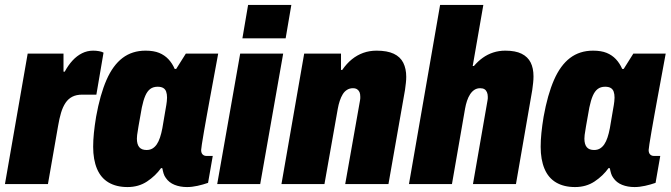

<svg xmlns="http://www.w3.org/2000/svg" viewBox="-23 -745 2714 777"><path d="M-3 0 89 -528H234V-455H239Q253 -481 270.5 -500Q288 -519 309 -529.5Q330 -540 354 -540Q366 -540 377.5 -538Q389 -536 396 -532L367 -362H310Q286 -362 269.5 -353.5Q253 -345 242 -328.5Q231 -312 224 -288.5Q217 -265 212 -235L171 0Z M493 12Q448 12 416.5 -6.5Q385 -25 369.5 -62Q354 -99 354 -151Q354 -177 357 -207Q360 -237 366 -273Q382 -362 408 -421.5Q434 -481 473 -510.5Q512 -540 566 -540Q599 -540 621 -531Q643 -522 658.5 -505.5Q674 -489 684 -466H690L729 -528H860L836 -398Q832 -376 826 -344Q820 -312 814 -278Q808 -244 802.5 -213Q797 -182 794 -161.5Q791 -141 791 -138Q791 -126 797 -120Q803 -114 812 -114H838L819 -5Q799 2 776.5 7Q754 12 734 12Q706 12 683.5 3Q661 -6 648 -25Q642 -33 639 -43Q636 -53 634 -64L629 -65Q606 -33 572 -10.5Q538 12 493 12ZM570 -138Q584 -138 594 -144Q604 -150 611.5 -161Q619 -172 624.5 -188.5Q630 -205 634 -226Q642 -275 646.5 -299.5Q651 -324 652 -334.5Q653 -345 653 -350Q653 -364 649.5 -374Q646 -384 637.5 -389Q629 -394 615 -394Q597 -394 585 -385Q573 -376 565 -357.5Q557 -339 551 -310Q542 -259 537.5 -234Q533 -209 532 -199Q531 -189 531 -184Q531 -161 540.5 -149.5Q550 -138 570 -138Z M958 -590 981 -725H1156L1133 -590ZM856 0 949 -528H1123L1030 0Z M1116 0 1208 -528H1357V-462H1362Q1380 -488 1401 -505Q1422 -522 1447 -531Q1472 -540 1501 -540Q1544 -540 1570.5 -527.5Q1597 -515 1609 -491Q1621 -467 1621 -434Q1621 -422 1619.5 -409Q1618 -396 1616 -381L1549 0H1374L1434 -339Q1435 -343 1435 -347Q1435 -351 1435 -354Q1435 -365 1432 -372Q1429 -379 1422.5 -383.5Q1416 -388 1405 -388Q1392 -388 1381.5 -381.5Q1371 -375 1364 -363.5Q1357 -352 1352 -337Q1347 -322 1344 -305L1290 0Z M1632 0 1758 -725H1933L1890 -478H1895Q1911 -497 1930.5 -511Q1950 -525 1973 -532.5Q1996 -540 2022 -540Q2063 -540 2088 -527.5Q2113 -515 2124.5 -492Q2136 -469 2136 -436Q2136 -423 2134.5 -409.5Q2133 -396 2131 -381L2065 0H1891L1950 -339Q1951 -343 1951 -346.5Q1951 -350 1951 -354Q1951 -364 1947.5 -372Q1944 -380 1937.5 -384Q1931 -388 1920 -388Q1907 -388 1897 -381.5Q1887 -375 1879.5 -363.5Q1872 -352 1867 -337Q1862 -322 1859 -305L1806 0Z M2304 12Q2259 12 2227.5 -6.5Q2196 -25 2180.5 -62Q2165 -99 2165 -151Q2165 -177 2168 -207Q2171 -237 2177 -273Q2193 -362 2219 -421.5Q2245 -481 2284 -510.5Q2323 -540 2377 -540Q2410 -540 2432 -531Q2454 -522 2469.5 -505.5Q2485 -489 2495 -466H2501L2540 -528H2671L2647 -398Q2643 -376 2637 -344Q2631 -312 2625 -278Q2619 -244 2613.5 -213Q2608 -182 2605 -161.5Q2602 -141 2602 -138Q2602 -126 2608 -120Q2614 -114 2623 -114H2649L2630 -5Q2610 2 2587.5 7Q2565 12 2545 12Q2517 12 2494.5 3Q2472 -6 2459 -25Q2453 -33 2450 -43Q2447 -53 2445 -64L2440 -65Q2417 -33 2383 -10.5Q2349 12 2304 12ZM2381 -138Q2395 -138 2405 -144Q2415 -150 2422.5 -161Q2430 -172 2435.5 -188.5Q2441 -205 2445 -226Q2453 -275 2457.5 -299.5Q2462 -324 2463 -334.5Q2464 -345 2464 -350Q2464 -364 2460.5 -374Q2457 -384 2448.5 -389Q2440 -394 2426 -394Q2408 -394 2396 -385Q2384 -376 2376 -357.5Q2368 -339 2362 -310Q2353 -259 2348.5 -234Q2344 -209 2343 -199Q2342 -189 2342 -184Q2342 -161 2351.5 -149.5Q2361 -138 2381 -138Z"/></svg>

Font: Archivo Condensed Black
Style: Italic
Weight: 900
Width: 3
Italic angle: -10°
Designer: Hector Gatti
Foundry: Omnibus-Type
Version: Version 2.001